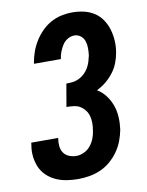

<svg xmlns="http://www.w3.org/2000/svg" viewBox="-85 -804 669 873"><g transform="rotate(-10 250.0 -367.5)"><path d="M206 8Q179 8 153 4Q127 0 103.5 -10.5Q80 -21 61.5 -38.5Q43 -56 33 -79Q23 -102 20 -128.5Q17 -155 22 -182L23 -192H147V-187Q144 -170 146 -153Q148 -136 157 -123Q166 -110 182 -103.5Q198 -97 215 -97Q233 -97 251 -105.5Q269 -114 281 -129Q293 -144 300 -162Q307 -180 309 -198Q312 -215 312 -231.5Q312 -248 308 -263.5Q304 -279 294.5 -291.5Q285 -304 272 -312Q259 -320 242 -322Q225 -324 209 -324L227 -429Q241 -429 255.5 -430.5Q270 -432 284 -438.5Q298 -445 310 -456Q322 -467 330 -480.5Q338 -494 342.5 -508.5Q347 -523 350 -537Q352 -554 352 -571Q352 -588 347 -603Q342 -618 329.5 -628Q317 -638 300 -638Q284 -638 269 -629Q254 -620 245 -605.5Q236 -591 230 -575.5Q224 -560 222 -544V-543H98V-546Q102 -571 110.5 -595.5Q119 -620 133 -643Q147 -666 166.5 -686Q186 -706 209.5 -719Q233 -732 258.5 -737.5Q284 -743 309 -743Q337 -743 363 -737Q389 -731 410.5 -717Q432 -703 446.5 -681.5Q461 -660 468.5 -634.5Q476 -609 477.5 -582Q479 -555 474 -527Q470 -504 461 -481Q452 -458 436.5 -438Q421 -418 401.5 -402Q382 -386 359 -375Q382 -361 398.5 -339Q415 -317 424 -291.5Q433 -266 434.5 -237.5Q436 -209 432 -180Q427 -154 417.5 -129Q408 -104 392 -81.5Q376 -59 355 -41Q334 -23 309 -12Q284 -1 257.5 3.5Q231 8 206 8Z"/></g></svg>

Font: Iosevka Extrabold
Style: Italic
Weight: 800
Italic angle: -9°
Monospace: yes
Designer: Belleve Invis
Foundry: Belleve Invis
Version: Version 32.5.0; ttfautohint (v1.8.4)